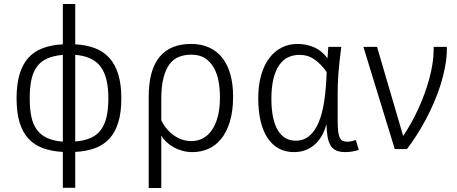

<svg xmlns="http://www.w3.org/2000/svg" viewBox="-20 -747 2289 962"><path d="M294.9 193.8V14.2Q238.3 11.2 195.1 -4.6Q151.9 -20.5 122.6 -52.2Q93.3 -84 78.1 -133.5Q63 -183.1 63 -253.9Q63 -322.8 77.4 -372.8Q91.8 -422.9 120.6 -455.6Q149.4 -488.3 192.9 -505.1Q236.3 -522 294.9 -524.9V-727.1H356.9V-524.9Q412.1 -522 455.1 -505.9Q498 -489.7 527.6 -457.3Q557.1 -424.8 572.5 -374.8Q587.9 -324.7 587.9 -253.9Q587.9 -183.1 572.5 -133.3Q557.1 -83.5 527.8 -51.8Q498.5 -20 455.6 -4.4Q412.6 11.2 356.9 14.2V193.8ZM128.9 -253.9Q128.9 -201.2 137.2 -162.1Q145.5 -123 165 -96.7Q184.6 -70.3 216.3 -55.7Q248 -41 294.9 -37.1V-472.2Q247.6 -467.8 215.8 -453.4Q184.1 -439 164.8 -412.6Q145.5 -386.2 137.2 -347.2Q128.9 -308.1 128.9 -253.9ZM522.9 -253.9Q522.9 -308.1 513.2 -347.9Q503.4 -387.7 483.2 -414.1Q462.9 -440.4 431.4 -454.6Q399.9 -468.8 356.9 -472.2V-38.1Q400.9 -41.5 432.4 -54.9Q463.9 -68.4 483.9 -94.2Q503.9 -120.1 513.4 -159.4Q522.9 -198.7 522.9 -253.9Z M725.1 194.8V-261.2Q725.1 -396.5 779.3 -461.7Q833.5 -526.9 937 -526.9Q989.3 -526.9 1028.8 -508.5Q1068.4 -490.2 1094.7 -456.1Q1121.1 -421.9 1134.5 -373.3Q1147.9 -324.7 1147.9 -264.2Q1147.9 -189 1131.3 -136Q1114.7 -83 1086.7 -49.3Q1058.6 -15.6 1021.7 -0.2Q984.9 15.1 944.8 15.1Q918 15.1 894 8.5Q870.1 2 850.1 -9.3Q830.1 -20.5 814.2 -35.4Q798.3 -50.3 788.1 -66.9V194.8ZM788.1 -144Q799.3 -121.1 815.2 -102.1Q831.1 -83 850.6 -69.1Q870.1 -55.2 892.6 -47.6Q915 -40 939 -40Q968.8 -40 994.6 -53Q1020.5 -65.9 1040 -93Q1059.6 -120.1 1070.8 -161.4Q1082 -202.6 1082 -259.8Q1082 -301.8 1075 -340.3Q1067.9 -378.9 1051 -408.4Q1034.2 -438 1006.8 -455.6Q979.5 -473.1 939 -473.1Q905.3 -473.1 877.4 -462.4Q849.6 -451.7 829.8 -425.8Q810.1 -399.9 799.1 -356.9Q788.1 -314 788.1 -249Z M1777.8 3.9Q1765.1 8.3 1747.1 11.7Q1729 15.1 1710.9 15.1Q1683.1 15.1 1665 7.1Q1647 -1 1636.5 -18.1Q1626 -35.2 1621.3 -61.8Q1616.7 -88.4 1615.7 -125Q1606 -88.4 1589.4 -61.8Q1572.8 -35.2 1551.5 -18.1Q1530.3 -1 1505.1 7.1Q1480 15.1 1453.1 15.1Q1410.6 15.1 1377.4 -2.7Q1344.2 -20.5 1321 -54.9Q1297.9 -89.4 1285.9 -139.6Q1273.9 -189.9 1273.9 -254.9Q1273.9 -320.3 1288.6 -370.8Q1303.2 -421.4 1329.3 -456.1Q1355.5 -490.7 1391.6 -508.8Q1427.7 -526.9 1470.7 -526.9Q1513.2 -526.9 1552 -510.7Q1590.8 -494.6 1621.1 -455.1Q1622.1 -470.7 1623 -485.8Q1624 -501 1625 -512.2H1689.9Q1684.1 -467.8 1680.7 -434.6Q1677.2 -401.4 1675.3 -374.8Q1673.3 -348.1 1672.6 -325.7Q1671.9 -303.2 1671.9 -280.8V-141.1Q1671.9 -107.9 1674.6 -87.6Q1677.2 -67.4 1682.9 -56.2Q1688.5 -44.9 1697.5 -41Q1706.5 -37.1 1719.7 -37.1Q1730.5 -37.1 1741.5 -39.6Q1752.4 -42 1762.7 -45.9ZM1460.9 -42Q1500.5 -42 1529.1 -65.4Q1557.6 -88.9 1576.4 -133.3Q1595.2 -177.7 1604.7 -241.7Q1614.3 -305.7 1616.7 -386.2Q1588.9 -425.8 1555.9 -449Q1522.9 -472.2 1480 -472.2Q1449.7 -472.2 1423.8 -460Q1397.9 -447.8 1379.4 -421.4Q1360.8 -395 1350.3 -353Q1339.8 -311 1339.8 -252Q1339.8 -196.8 1348.6 -157.2Q1357.4 -117.7 1373.5 -92Q1389.6 -66.4 1411.9 -54.2Q1434.1 -42 1460.9 -42Z M1869.1 -512.2 2000 -65.9Q2020 -95.2 2039.3 -129.6Q2058.6 -164.1 2075.7 -201.2Q2092.8 -238.3 2106.9 -277.1Q2121.1 -315.9 2131.3 -354Q2141.6 -392.1 2147.2 -428.7Q2152.8 -465.3 2152.8 -498V-512.2H2218.8V-501Q2218.8 -459 2210.4 -414.1Q2202.1 -369.1 2188 -323.7Q2173.8 -278.3 2154.5 -233.6Q2135.3 -189 2113 -147.5Q2090.8 -106 2066.7 -68.4Q2042.5 -30.8 2019 0H1958L1800.8 -512.2Z"/></svg>

Font: Clear Sans Light
Style: Regular
Weight: 300
Foundry: Intel Corporation
Version: Version 1.00